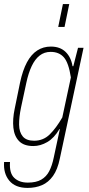

<svg xmlns="http://www.w3.org/2000/svg" viewBox="-33 -749 434 940"><path d="M102 171Q42 171 12.5 135.5Q-17 100 -13 44H16Q12 98 36.5 121.5Q61 145 103 145Q144 145 169 130.5Q194 116 208 89Q222 62 230 23L260 -117H258Q232 -73 198.5 -53.5Q165 -34 130 -34Q84 -34 60.5 -58Q37 -82 32.5 -123.5Q28 -165 39 -217L65 -344Q78 -405 99 -444Q120 -483 149.5 -502Q179 -521 216 -521Q261 -521 288 -495Q315 -469 322 -425H326L349 -515H376L260 27Q249 81 226.5 112.5Q204 144 172.5 157.5Q141 171 102 171ZM134 -60Q179 -60 210.5 -91Q242 -122 272 -174L314 -370Q303 -442 279.5 -468.5Q256 -495 215 -495Q184 -495 161 -477Q138 -459 122 -425Q106 -391 96 -344L70 -223Q60 -175 60.5 -138.5Q61 -102 78.5 -81Q96 -60 134 -60ZM252 -617 275 -729H306L283 -617Z"/></svg>

Font: Hubot Sans Condensed ExtraLight
Style: Italic
Weight: 200
Width: 3
Italic angle: -12.0243°
Designer: Deni Anggara
Foundry: GitHub, Inc., Subsidiary of Microsoft Corporation
Version: Version 2.000